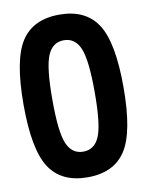

<svg xmlns="http://www.w3.org/2000/svg" viewBox="-84 -801 669 872"><g transform="rotate(-10 250.0 -365.0)"><path d="M175.3 -161.6Q198.2 -108.4 250 -108.4Q301.8 -108.4 324.7 -161.6Q347.7 -214.8 347.7 -364.7Q347.7 -514.6 324.7 -568.4Q301.8 -622.1 250 -622.1Q198.2 -622.1 175.3 -568.4Q152.3 -514.6 152.3 -364.7Q152.3 -214.8 175.3 -161.6ZM74.2 -656.2Q128.9 -740.2 250 -740.2Q371.1 -740.2 425.8 -656.2Q480.5 -572.3 480.5 -365.2Q480.5 -158.2 425.8 -74.2Q371.1 9.8 250 9.8Q128.9 9.8 74.2 -74.2Q19.5 -158.2 19.5 -365.2Q19.5 -572.3 74.2 -656.2Z"/></g></svg>

Font: Rounded-L Mgen+ 1m bold
Style: Bold
Weight: 700
Designer: [Source Han Sans]
Ryoko NISHIZUKA  (kana & ideographs); Paul D. Hunt (Latin, Greek & Cyrillic); Wenlong ZHANG  (bopomofo
Version: Version 1.059.20150602